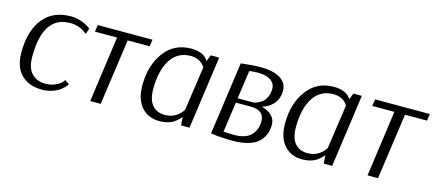

<svg xmlns="http://www.w3.org/2000/svg" viewBox="-44 -887 2879 1274"><g transform="rotate(15 1395.5 -250.0)"><path d="M448 -422Q397 -466 331 -466Q144 -466 144 -185Q144 -108 179.5 -71Q215 -34 274 -34Q313 -34 343.5 -48.5Q374 -63 386 -78L397 -92L426 -71Q424 -68 420.5 -62.5Q417 -57 403 -43Q389 -29 372 -18.5Q355 -8 325.5 1Q296 10 262 10Q171 10 119 -42.5Q67 -95 67 -194Q67 -340 133 -425Q199 -510 325 -510Q361 -510 395 -498Q429 -486 445 -474L461 -463Z M728 -453 664 0H592L655 -453H503L510 -500H886L879 -453Z M1274 0H1216L1212 -58Q1206 -49 1197.5 -40.5Q1189 -32 1172 -19Q1155 -6 1128 2Q1101 10 1069 10Q991 10 945 -43Q899 -96 899 -191Q899 -328 966.5 -419Q1034 -510 1152 -510Q1176 -510 1197 -505Q1218 -500 1230 -493.5Q1242 -487 1251.5 -478Q1261 -469 1264 -464.5Q1267 -460 1269 -457L1286 -500H1344ZM1093 -39Q1170 -39 1215 -106L1259 -409Q1258 -411 1255.5 -415.5Q1253 -420 1245 -428.5Q1237 -437 1227 -444Q1217 -451 1199 -456.5Q1181 -462 1161 -462Q1070 -462 1022.5 -387.5Q975 -313 975 -186Q975 -113 1006 -76Q1037 -39 1093 -39Z M1571 10Q1531 10 1494 7.5Q1457 5 1440 2L1422 0L1492 -500Q1570 -510 1626 -510Q1715 -510 1762.5 -480Q1810 -450 1810 -397Q1810 -295 1702 -258Q1743 -249 1770 -223.5Q1797 -198 1797 -159Q1797 -82 1743.5 -36Q1690 10 1571 10ZM1639 -271Q1643 -271 1649.5 -272.5Q1656 -274 1673.5 -282Q1691 -290 1704 -301.5Q1717 -313 1727.5 -336.5Q1738 -360 1738 -390Q1738 -428 1706.5 -449Q1675 -470 1619 -470Q1600 -470 1560 -466L1532 -271ZM1528 -240 1499 -33Q1534 -30 1573 -30Q1651 -30 1687.5 -67.5Q1724 -105 1724 -164Q1724 -240 1630 -240Z M2254 0H2196L2192 -58Q2186 -49 2177.5 -40.5Q2169 -32 2152 -19Q2135 -6 2108 2Q2081 10 2049 10Q1971 10 1925 -43Q1879 -96 1879 -191Q1879 -328 1946.5 -419Q2014 -510 2132 -510Q2156 -510 2177 -505Q2198 -500 2210 -493.5Q2222 -487 2231.5 -478Q2241 -469 2244 -464.5Q2247 -460 2249 -457L2266 -500H2324ZM2073 -39Q2150 -39 2195 -106L2239 -409Q2238 -411 2235.5 -415.5Q2233 -420 2225 -428.5Q2217 -437 2207 -444Q2197 -451 2179 -456.5Q2161 -462 2141 -462Q2050 -462 2002.5 -387.5Q1955 -313 1955 -186Q1955 -113 1986 -76Q2017 -39 2073 -39Z M2633 -453 2569 0H2497L2560 -453H2408L2415 -500H2791L2784 -453Z"/></g></svg>

Font: Arsenal
Style: Italic
Weight: 400
Italic angle: -9.10001°
Designer: Andrij Shevchenko
Foundry: Stairsfor
Version: Version 2.001;PS 002.001;hotconv 1.0.88;makeotf.lib2.5.64775